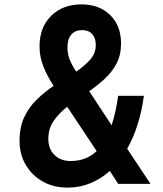

<svg xmlns="http://www.w3.org/2000/svg" viewBox="-20 -837 740 874"><path d="M288 17Q224 17 175 -10.5Q126 -38 97.5 -86Q69 -134 69 -196Q69 -259 91 -305Q113 -351 148.5 -385Q184 -419 224 -446Q193 -494 176.5 -537Q160 -580 160 -626Q160 -712 212.5 -764.5Q265 -817 351 -817Q432 -817 481.5 -768.5Q531 -720 531 -639Q531 -587 510.5 -548Q490 -509 457 -478.5Q424 -448 386 -422L488 -267Q507 -323 518 -401H635Q616 -261 559 -160L665 0H518L480 -59Q440 -23 391.5 -3Q343 17 288 17ZM287 -622Q287 -592 297 -566.5Q307 -541 327 -511Q365 -537 390.5 -565.5Q416 -594 416 -633Q416 -664 399.5 -682Q383 -700 353 -700Q322 -700 304.5 -679.5Q287 -659 287 -622ZM200 -205Q200 -159 228 -131.5Q256 -104 302 -104Q372 -104 420 -149L286 -351Q249 -322 224.5 -287Q200 -252 200 -205Z"/></svg>

Font: Martian Mono Medium
Style: Regular
Weight: 500
Monospace: yes
Designer: Roman Shamin
Foundry: Evil Martians
Version: Version 1.000; ttfautohint (v1.8.4.7-5d5b)